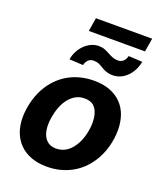

<svg xmlns="http://www.w3.org/2000/svg" viewBox="-162 -1000 939 1115"><g transform="rotate(20 307.0 -443.0)"><path d="M569.2 -813.6H221.9L235.4 -897H583.1ZM258.2 -615.8 172.9 -620.4Q177.2 -647.4 189.8 -671.2Q202.4 -695 220.5 -712.9Q238.6 -730.8 261 -741.1Q283.4 -751.4 307.9 -751.4Q328.1 -751.4 344.1 -745.2Q360.1 -739 374.6 -730.8Q389.6 -722.3 404.8 -716.3Q420.1 -710.2 439.3 -710.2Q455.3 -710.2 469.5 -720.9Q483.7 -731.5 489.3 -755.7L574.9 -751.1Q563.2 -692.1 525.6 -655.5Q487.9 -619 437.9 -619Q425.4 -619 415 -621.1Q404.5 -623.2 395.8 -626.4Q387.1 -629.6 379.6 -633.7Q372.2 -637.8 365.8 -642Q352.6 -650.2 339.3 -655.7Q326 -661.2 306.5 -661.2Q299 -661.2 291.5 -658.7Q284.1 -656.2 277.5 -650.7Q271 -645.2 265.8 -636.5Q260.7 -627.8 258.2 -615.8ZM260.7 10.7Q205.3 10.7 162.6 -5.7Q120 -22 91.1 -51.3Q62.1 -80.6 47.2 -121.3Q32.3 -161.9 32.3 -210.9Q32.3 -263.1 47.6 -317.8Q55.4 -345.5 66.8 -371.1Q78.1 -396.7 94.1 -420.1Q114.3 -449.9 140.6 -474.4Q166.9 -498.9 199.2 -516.3Q231.5 -533.7 269.4 -543.1Q307.2 -552.6 350.1 -552.6Q406.6 -552.9 449.2 -536.6Q491.8 -520.2 520.6 -490.6Q549.4 -460.9 563.7 -419.9Q578.1 -378.9 578.1 -330.3Q578.1 -276.6 563 -222.7Q547.9 -168.7 516.7 -122.2Q496.4 -92.3 470.2 -67.8Q443.9 -43.3 411.8 -25.9Q379.6 -8.5 341.8 1.1Q304 10.7 260.7 10.7ZM275.9 -106.5Q296.2 -106.5 313.4 -112.4Q330.6 -118.3 345.2 -128.9Q359.7 -139.6 371.8 -154.7Q383.9 -169.7 393.5 -187.9Q401.3 -202.8 407.1 -219.5Q413 -236.2 416.9 -253.4Q420.8 -270.6 422.8 -288Q424.7 -305.4 424.7 -321.7Q424.7 -374.3 402.7 -405.9Q381 -437.1 334.9 -437.1Q304.3 -437.5 280 -424Q255.7 -410.5 237.6 -387.6Q219.5 -364.7 207.6 -334Q195.7 -303.3 190 -269.2Q185.7 -244 185.7 -221.6Q185.7 -158.4 217.3 -127.8Q238.6 -106.5 275.9 -106.5Z"/></g></svg>

Font: Linik Sans
Style: Bold Italic
Weight: 700
Italic angle: 9°
Designer: Fonts by Rasmus Andersson / Changes by Cristiano Sobral with parts from Marc Monis
Foundry: rsms
Version: Version 3.020; ttfautohint (v1.6)